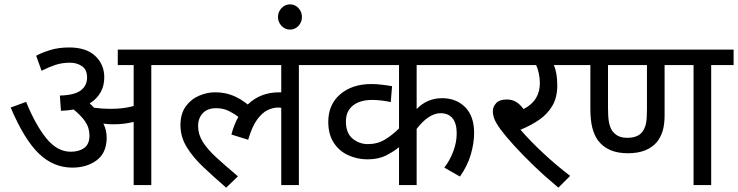

<svg xmlns="http://www.w3.org/2000/svg" viewBox="-20 -850 3390 882"><path d="M470 -218Q470 -148 424.5 -114Q379 -80 312 -80Q226 -80 159 -144Q92 -208 29 -356L100 -382Q143 -276 193 -214.5Q243 -153 305 -153Q343 -153 367 -170.5Q391 -188 391 -227Q391 -264 370.5 -293Q350 -322 318 -347Q291 -342 260 -341L255 -411Q323 -413 351.5 -435Q380 -457 380 -494Q380 -530 356.5 -546Q333 -562 302 -562Q265 -562 235 -552Q205 -542 171 -525L146 -594Q172 -608 210.5 -620Q249 -632 298 -632Q376 -632 417.5 -593Q459 -554 459 -495Q459 -417 392 -375Q403 -365 412 -355Q450 -350 486 -350Q518 -350 543 -353Q568 -356 594 -363V-551H521V-622H779V-551H675V0H594V-290Q570 -284 547 -281.5Q524 -279 498 -279Q481 -279 455 -282Q470 -252 470 -218Z M764 -551V-622H1457V-551H1353V0H1272V-355Q1266 -356 1258 -356Q1234 -356 1209 -344Q1184 -332 1161 -300.5Q1138 -269 1120 -208L1043 -232Q1055 -278 1075 -313Q1051 -331 1027 -342Q1003 -353 973 -353Q933 -353 911.5 -330Q890 -307 890 -271Q890 -233 911.5 -198.5Q933 -164 974 -126.5Q1015 -89 1073 -40L1019 12Q961 -38 913 -83.5Q865 -129 837 -175.5Q809 -222 809 -275Q809 -328 833.5 -361.5Q858 -395 895 -410.5Q932 -426 968 -426Q1012 -426 1048.5 -411.5Q1085 -397 1118 -370Q1176 -426 1263 -426Q1268 -426 1272 -426V-551Z M1257 -772Q1257 -796 1273.5 -813Q1290 -830 1312 -830Q1335 -830 1351 -813Q1367 -796 1367 -772Q1367 -748 1351 -731Q1335 -714 1312 -714Q1290 -714 1273.5 -731Q1257 -748 1257 -772Z M2219 -551H1894V-349Q1942 -399 2011 -399Q2076 -399 2117 -357.5Q2158 -316 2158 -239Q2158 -193 2143 -141Q2128 -89 2093 -39L2021 -80Q2046 -112 2062 -154Q2078 -196 2078 -237Q2078 -284 2058.5 -307Q2039 -330 2004 -330Q1950 -330 1894 -258V0H1813V-174Q1789 -154 1753.5 -136Q1718 -118 1668 -118Q1621 -118 1579.5 -137Q1538 -156 1513 -194.5Q1488 -233 1488 -290Q1488 -370 1543 -417Q1598 -464 1686 -464Q1709 -464 1737.5 -460.5Q1766 -457 1781 -454L1775 -381Q1759 -385 1734.5 -388Q1710 -391 1691 -391Q1633 -391 1601 -365Q1569 -339 1569 -292Q1569 -239 1599.5 -213.5Q1630 -188 1670 -188Q1714 -188 1748.5 -209Q1783 -230 1813 -260V-551H1442V-622H2219Z M2599 -42 2545 12Q2486 -37 2434 -87Q2382 -137 2342 -181Q2302 -225 2279 -256Q2257 -287 2250.5 -305Q2244 -323 2244 -340Q2244 -359 2259 -376Q2274 -393 2308 -393Q2333 -393 2351.5 -381.5Q2370 -370 2385 -349Q2424 -369 2442 -399Q2460 -429 2460 -468Q2460 -491 2455 -513.5Q2450 -536 2443 -551H2204V-622H2628V-551H2524Q2540 -516 2540 -458Q2540 -403 2518 -365Q2496 -327 2458 -300.5Q2420 -274 2371 -254Q2416 -202 2475.5 -146.5Q2535 -91 2599 -42Z M3247 -551V0H3166V-551H3033V-321Q3033 -279 3024.5 -250Q3016 -221 2998 -198Q2977 -173 2944 -159.5Q2911 -146 2864 -146Q2771 -146 2727 -205Q2710 -228 2701 -263Q2692 -298 2692 -352V-551H2613V-622H3350V-551ZM2862 -217Q2914 -217 2934 -249Q2945 -266 2948.5 -288Q2952 -310 2952 -353V-551H2773V-353Q2773 -314 2777 -291Q2781 -268 2791 -251Q2802 -235 2818.5 -226Q2835 -217 2862 -217Z"/></svg>

Font: RS Noto Sans
Style: Regular
Weight: 400
Designer: Monotype Design Team
Foundry: Monotype Imaging Inc.
Version: Version 3.10